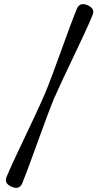

<svg xmlns="http://www.w3.org/2000/svg" viewBox="-20 -767 468 923"><path d="M240 -294Q225 -257.5 204.8 -203.5Q184.5 -149.5 163 -89.8Q141.5 -30 121.5 24.2Q101.5 78.5 86 116Q71.5 147 35 130.5Q-2 114 12 82.5Q26.5 47.5 50.5 -4Q74.5 -55.5 102 -113Q129.5 -170.5 154.2 -223.8Q179 -277 195 -314.5Q211 -352.5 231.8 -408Q252.5 -463.5 274.2 -524Q296 -584.5 316 -638.2Q336 -692 350.5 -727Q365 -758 402 -741.5Q438.5 -725 424.5 -693.5Q409 -655.5 384.5 -602.8Q360 -550 332.5 -492.5Q305 -435 280.5 -382.8Q256 -330.5 240 -294Z"/></svg>

Font: Fraunces 72pt Black
Style: Regular
Weight: 900
Version: Version 1.000;[0bf87f6ff]